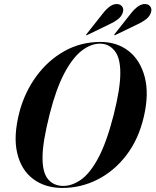

<svg xmlns="http://www.w3.org/2000/svg" viewBox="-20 -918 768 948"><path d="M476.5 -711Q558 -711 615.5 -665.8Q673 -620.5 694.8 -537.2Q716.5 -454 690 -341Q664 -229.5 603.5 -151Q543 -72.5 461 -31.2Q379 10 288.5 10Q203 10 143.8 -34.2Q84.5 -78.5 64.8 -162.8Q45 -247 76.5 -367Q103 -465 160.5 -543Q218 -621 298.8 -666Q379.5 -711 476.5 -711ZM292.5 0Q335.5 0 379.5 -30.5Q423.5 -61 464.8 -137.2Q506 -213.5 541 -350Q558 -417.5 566 -468.2Q574 -519 574 -556Q574.5 -632 546 -667.2Q517.5 -702.5 474 -702.5Q428.5 -702.5 383.2 -667.5Q338 -632.5 297.5 -556Q257 -479.5 225.5 -355.5Q207 -282.5 198.5 -230Q190 -177.5 190 -140.5Q189.5 -66.5 217.2 -33.2Q245 0 292.5 0ZM487 -850.5Q525 -899.5 557.5 -898Q574.5 -897.5 583 -886Q591.5 -874.5 587 -858.5Q581 -837.5 562.5 -823.2Q544 -809 522 -799L410.5 -745Q407 -743 405.5 -745Q404.5 -747 408 -750.5ZM625.5 -850.5Q664 -899.5 696.5 -898Q713.5 -897.5 722 -886Q730.5 -874.5 726 -858.5Q720 -837.5 701.5 -823.2Q683 -809 661 -799L549.5 -745Q546 -743 544.5 -745Q543.5 -747 546.5 -750.5Z"/></svg>

Font: Fraunces 144pt S000 SemiBold
Style: Italic
Weight: 600
Italic angle: -16°
Version: Version 1.000; ttfautohint (v1.8.3)